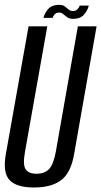

<svg xmlns="http://www.w3.org/2000/svg" viewBox="-28 -786 427 810"><path d="M115.5 5Q42 5 12.5 -26Q-17 -57 -3.5 -135L92.5 -675H171.5L77.5 -146Q67.5 -91.5 80 -72.2Q92.5 -53 126 -53Q159.5 -53 178.5 -72.2Q197.5 -91.5 207.5 -146L300.5 -675H379.5L284.5 -135Q271 -57 230 -26Q189 5 115.5 5ZM280.5 -706.5Q265 -706.5 255.5 -713.2Q246 -720 238.8 -726.5Q231.5 -733 222 -733Q209.5 -733 202.5 -725.2Q195.5 -717.5 194.5 -710.5H155.5Q158.5 -727.5 174 -746.5Q189.5 -765.5 222 -765.5Q237 -765.5 245.5 -759Q254 -752.5 261.5 -746Q269 -739.5 280.5 -739.5Q291.5 -739.5 299 -747.2Q306.5 -755 308 -762.5H346.5Q343.5 -746 328 -726.2Q312.5 -706.5 280.5 -706.5Z"/></svg>

Font: Anybody Condensed Regular
Style: Italic
Weight: 400
Width: 3
Italic angle: -10°
Designer: Tyler Finck
Foundry: Etcetera Type Company
Version: Version 1.010; ttfautohint (v1.8.3) -l 8 -r 50 -G 200 -x 14 